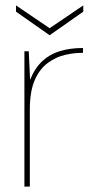

<svg xmlns="http://www.w3.org/2000/svg" viewBox="-20 -688 352 708"><path d="M70 0V-499H86L91 -394Q109 -438 137 -463.5Q165 -489 202.5 -500Q240 -511 286 -511V-493H279Q252 -493 219.5 -485.5Q187 -478 157 -456.5Q127 -435 108.5 -393.5Q90 -352 90 -284V0ZM163 -558 39 -645V-668L163 -584L287 -668V-645Z"/></svg>

Font: DM Sans 20pt Thin
Style: Regular
Weight: 250
Version: Version 4.004;gftools[0.9.30]